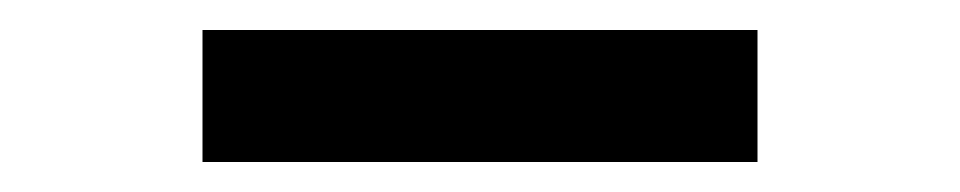

<svg xmlns="http://www.w3.org/2000/svg" viewBox="-20 -743 640 128"><path d="M115 -723H485V-635H115Z"/></svg>

Font: Chess Sans
Style: Bold
Weight: 700
Designer: Wolf Bōese
Foundry: Wolf Bōese
Version: Version 7.223